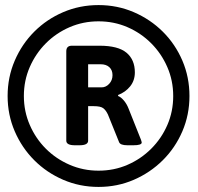

<svg xmlns="http://www.w3.org/2000/svg" viewBox="-20 -728 779 756"><path d="M368 -708Q442 -708 507 -680Q572 -652 621.2 -603.1Q670.4 -554.1 698.2 -489.1Q726 -424 726 -350Q726 -276 698.1 -211Q670.2 -146 620.9 -97Q571.5 -48 506.8 -20Q442 8 368 8Q294 8 229 -20Q164 -48 115 -97Q66 -146 38 -211Q10 -276 10 -350Q10 -424 38 -489.2Q66 -554.4 115 -603.4Q164 -652.4 229 -680.2Q294 -708 368 -708ZM367.8 -644Q307.5 -644 254.2 -621Q201 -598 160.7 -557.6Q120.4 -517.2 97.2 -464Q74 -410.8 74 -350Q74 -289.5 97.2 -236.1Q120.3 -182.7 160.5 -142.5Q200.7 -102.3 254.1 -79.2Q307.5 -56 368 -56Q429 -56 482 -79Q535 -102 575.5 -142.5Q616 -183 639 -236Q662 -289 662 -349.8Q662 -410.7 638.8 -463.9Q615.6 -517.2 575.3 -557.6Q535 -598 482 -621Q429 -644 367.8 -644ZM372 -548Q445 -548 478 -520.5Q511 -493 511 -443Q511 -411 492.5 -388Q474 -365 445 -354V-350Q456 -346 467.5 -332.5Q479 -319 486 -301L535 -178Q536 -174 537 -171.6Q538 -169.2 538 -166.8Q538 -156 505 -156H482Q454 -156 449 -168L405 -277Q397 -294 386.5 -302Q376 -310 349 -310H327V-174Q327 -156 293 -156H275Q241 -156 241 -174V-526Q241 -548 263 -548ZM376 -475H327V-384H380Q397 -384 410 -398Q423 -412 423 -432Q423 -452 410.5 -463.5Q398 -475 376 -475Z"/></svg>

Font: Asap VF Beta
Style: Regular
Weight: 400
Designer: Pablo Cosgaya
Foundry: Pablo Cosgaya
Version: Version 1.007